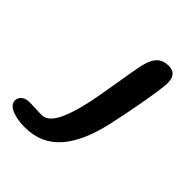

<svg xmlns="http://www.w3.org/2000/svg" viewBox="-349 -520 855 855"><g transform="rotate(45 78.5 -93.0)"><path d="M-47 230.5C96 230.5 170 125.5 210 -45.5C228 -124 264 -312.5 264 -357C264 -393.5 251.5 -417 212.5 -417C169.5 -417 141.5 -394 127.5 -333.5C114.5 -276 91 -113.5 75.5 -45C48 73 16.5 138.5 -33 138.5C-70.5 138.5 -104.5 134 -125.5 137C-146.5 142 -162.5 154.5 -162.5 177.5C-162.5 211 -111 230.5 -47 230.5Z"/></g></svg>

Font: Gluten
Style: Italic
Weight: 400
Italic angle: -13°
Designer: Tyler Finck
Foundry: Etcetera Type Company
Version: Version 0.920